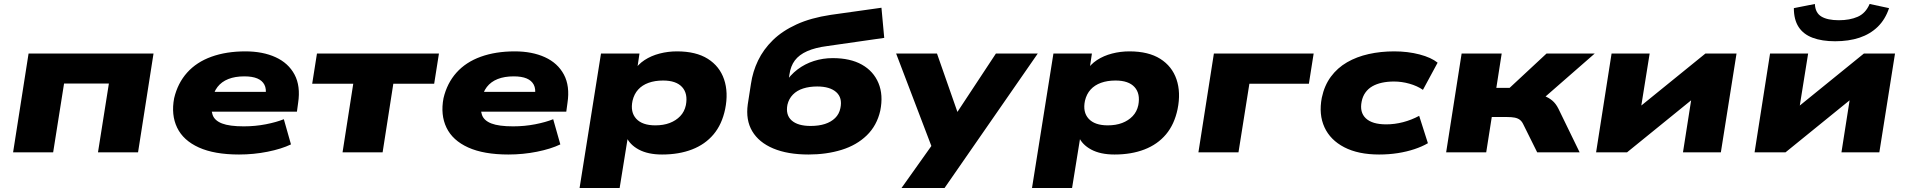

<svg xmlns="http://www.w3.org/2000/svg" viewBox="-20 -768 9619 968"><path d="M46 0 124 -498H754L676 0H474L529 -347H303L248 0Z M1185 11Q1061 11 982.5 -24.5Q904 -60 873 -124.5Q842 -189 858 -273Q876 -349 923.5 -402Q971 -455 1046 -482Q1121 -509 1217 -509Q1305 -509 1369.5 -479.5Q1434 -450 1465 -392Q1496 -334 1483 -249L1477 -205H1014L1029 -305H1344L1319 -286Q1324 -320 1313 -341Q1302 -362 1277 -372.5Q1252 -383 1212 -383Q1165 -383 1131 -369.5Q1097 -356 1076.5 -329.5Q1056 -303 1049 -262V-259Q1042 -217 1052 -188.5Q1062 -160 1099.5 -145.5Q1137 -131 1209 -131Q1267 -131 1320.5 -141.5Q1374 -152 1411 -167L1447 -40Q1399 -17 1329 -3Q1259 11 1185 11Z M1707 0 1761 -346H1554L1578 -498H2193L2169 -346H1963L1909 0Z M2543 11Q2419 11 2340.5 -24.5Q2262 -60 2231 -124.5Q2200 -189 2216 -273Q2234 -349 2281.5 -402Q2329 -455 2404 -482Q2479 -509 2575 -509Q2663 -509 2727.5 -479.5Q2792 -450 2823 -392Q2854 -334 2841 -249L2835 -205H2372L2387 -305H2702L2677 -286Q2682 -320 2671 -341Q2660 -362 2635 -372.5Q2610 -383 2570 -383Q2523 -383 2489 -369.5Q2455 -356 2434.5 -329.5Q2414 -303 2407 -262V-259Q2400 -217 2410 -188.5Q2420 -160 2457.5 -145.5Q2495 -131 2567 -131Q2625 -131 2678.5 -141.5Q2732 -152 2769 -167L2805 -40Q2757 -17 2687 -3Q2617 11 2543 11Z M2902 180 3010 -498H3204L3191 -410H3176Q3196 -443 3229.5 -465Q3263 -487 3305.5 -498Q3348 -509 3393 -509Q3489 -509 3548.5 -471.5Q3608 -434 3630.5 -368Q3653 -302 3636 -218Q3620 -141 3577.5 -90.5Q3535 -40 3469 -14.5Q3403 11 3318 11Q3247 11 3200.5 -14Q3154 -39 3137 -80H3146L3104 180ZM3284 -136Q3325 -136 3356.5 -148Q3388 -160 3409.5 -182.5Q3431 -205 3438 -238Q3449 -296 3419 -329Q3389 -362 3323 -362Q3282 -362 3250 -350.5Q3218 -339 3197.5 -316.5Q3177 -294 3169 -260Q3157 -203 3187.5 -169.5Q3218 -136 3284 -136Z M4056 11Q3951 11 3878.5 -19.5Q3806 -50 3772.5 -106.5Q3739 -163 3750 -242L3766 -345Q3775 -407 3802 -463Q3829 -519 3876.5 -565.5Q3924 -612 3996 -645Q4068 -678 4168 -693L4424 -729L4438 -577L4152 -536Q4090 -528 4049.5 -510Q4009 -492 3987.5 -463.5Q3966 -435 3960 -392L3953 -346H3935Q3964 -390 4001 -418Q4038 -446 4083.5 -460.5Q4129 -475 4178 -475Q4267 -475 4325.5 -442Q4384 -409 4409 -349Q4434 -289 4418 -210Q4401 -135 4350 -85.5Q4299 -36 4223 -12.5Q4147 11 4056 11ZM4067 -133Q4108 -133 4139 -143Q4170 -153 4190.5 -173Q4211 -193 4217 -223Q4228 -275 4196 -303.5Q4164 -332 4100 -332Q4061 -332 4029.5 -322Q3998 -312 3977.5 -291Q3957 -270 3950 -240Q3940 -189 3971 -161Q4002 -133 4067 -133Z M4525 180 4687 -48 4697 24 4498 -498H4704L4816 -178H4790L5001 -498H5212L4742 180Z M5183 180 5291 -498H5485L5472 -410H5457Q5477 -443 5510.5 -465Q5544 -487 5586.5 -498Q5629 -509 5674 -509Q5770 -509 5829.5 -471.5Q5889 -434 5911.5 -368Q5934 -302 5917 -218Q5901 -141 5858.5 -90.5Q5816 -40 5750 -14.5Q5684 11 5599 11Q5528 11 5481.5 -14Q5435 -39 5418 -80H5427L5385 180ZM5565 -136Q5606 -136 5637.5 -148Q5669 -160 5690.5 -182.5Q5712 -205 5719 -238Q5730 -296 5700 -329Q5670 -362 5604 -362Q5563 -362 5531 -350.5Q5499 -339 5478.5 -316.5Q5458 -294 5450 -260Q5438 -203 5468.5 -169.5Q5499 -136 5565 -136Z M6022 0 6100 -498H6603L6579 -346H6279L6224 0Z M6933 11Q6828 11 6757.5 -25.5Q6687 -62 6657.5 -126.5Q6628 -191 6644 -275Q6657 -337 6690 -381.5Q6723 -426 6771.5 -454Q6820 -482 6880.5 -495.5Q6941 -509 7009 -509Q7078 -509 7137 -493.5Q7196 -478 7228 -452L7154 -315Q7125 -335 7086 -346Q7047 -357 7008 -357Q6975 -357 6947.5 -351Q6920 -345 6899 -333Q6878 -321 6864 -301.5Q6850 -282 6845 -256Q6834 -202 6866 -171.5Q6898 -141 6969 -141Q7011 -141 7053.5 -152Q7096 -163 7135 -184L7179 -46Q7150 -29 7111 -16Q7072 -3 7027 4Q6982 11 6933 11Z M7271 0 7349 -498H7551L7524 -325H7591L7777 -498H8020L7720 -236L7712 -295Q7742 -293 7765 -284.5Q7788 -276 7806 -261Q7824 -246 7837 -220L7944 0H7730L7660 -141Q7653 -156 7642.5 -164Q7632 -172 7616.5 -175Q7601 -178 7578 -178H7501L7473 0Z M8027 0 8105 -498H8297L8246 -180H8186L8578 -498H8735L8656 0H8465L8515 -319H8576L8183 0Z M8826 0 8904 -498H9096L9045 -180H8985L9377 -498H9534L9455 0H9264L9314 -319H9375L8982 0ZM9232 -560Q9166 -560 9119 -577.5Q9072 -595 9048 -632Q9024 -669 9024 -727L9130 -748Q9132 -703 9163 -684.5Q9194 -666 9251 -666Q9306 -666 9346 -683.5Q9386 -701 9406 -748L9504 -727Q9485 -670 9447 -633Q9409 -596 9355 -578Q9301 -560 9232 -560Z"/></svg>

Font: Nunito Sans 10pt Expanded Black
Style: Italic
Weight: 900
Width: 7
Italic angle: -9°
Designer: Vernon Adams
Foundry: Vernon Adams
Version: Version 3.101;gftools[0.9.27]